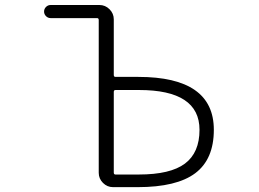

<svg xmlns="http://www.w3.org/2000/svg" viewBox="-20 -774 1040 772"><path d="M444.3 -412.1Q437.5 -412.1 437.5 -404.3V-80.1Q437.5 -72.3 444.3 -72.3H538.1Q665 -72.3 723.6 -116.2Q782.2 -160.2 782.2 -252Q782.2 -412.1 539.1 -412.1ZM377 -693.4Q377 -701.2 370.1 -701.2H183.6Q172.9 -701.2 165 -709Q157.2 -716.8 157.2 -727.5Q157.2 -738.3 165 -746.1Q172.9 -753.9 183.6 -753.9H379.9Q403.3 -753.9 420.4 -736.8Q437.5 -719.7 437.5 -696.3V-472.7Q437.5 -464.8 444.3 -464.8H536.1Q839.8 -464.8 839.8 -252Q839.8 -133.8 765.1 -77.6Q690.4 -21.5 533.2 -21.5H434.6Q411.1 -21.5 394 -38.6Q377 -55.7 377 -79.1Z"/></svg>

Font: Rounded Mgen+ 2m light
Style: Regular
Weight: 200
Designer: [Source Han Sans]
Ryoko NISHIZUKA  (kana & ideographs); Paul D. Hunt (Latin, Greek & Cyrillic); Wenlong ZHANG  (bopomofo
Version: Version 1.059.20150602